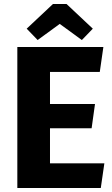

<svg xmlns="http://www.w3.org/2000/svg" viewBox="-20 -944 562 964"><path d="M314 -924 446 -800 391 -743 280 -824 169 -743 114 -800 246 -924ZM67 -708H499L481 -583H231V-422H457L440 -300H231V-124H504L486 0H67Z"/></svg>

Font: Magra
Style: Bold
Weight: 600
Designer: Viviana Monsalve
Foundry: Viviana Monsalve
Version: Version 1.001